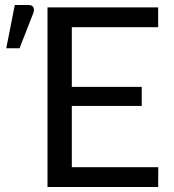

<svg xmlns="http://www.w3.org/2000/svg" viewBox="-20 -746 696 766"><path d="M611.5 -79 611 0H169.5V-716.5H611V-637.5H266.5V-399.5H545.5V-323.5H266.5V-79ZM5 -553.5 39 -726H94.5Q108 -726 113 -717.2Q118 -708.5 113 -694L58 -553.5Z"/></svg>

Font: Lato-Regular
Style: Regular
Weight: 400
Designer: Lukasz Dziedzic with Adam Twardoch and Botio Nikoltchev
Foundry: tyPoland Lukasz Dziedzic
Version: Version 2.015; 2015-08-06; http://www.latofonts.com/